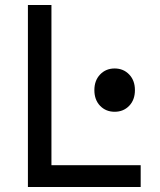

<svg xmlns="http://www.w3.org/2000/svg" viewBox="-20 -747 640 767"><path d="M91.5 0V-727H185.5V-41.5L136.5 -87H542V0ZM438 -300.5Q403 -300.5 380 -324.2Q357 -348 357 -387Q357 -425.5 380 -449.5Q403 -473.5 438 -473.5Q473 -473.5 496 -449.5Q519 -425.5 519 -387Q519 -348 496 -324.2Q473 -300.5 438 -300.5Z"/></svg>

Font: Spline Sans Mono
Style: Regular
Weight: 400
Monospace: yes
Designer: Eben Sorkin, Mirko Velimirovic
Foundry: Sorkin Type
Version: Version 1.004